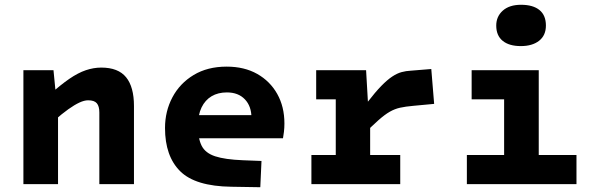

<svg xmlns="http://www.w3.org/2000/svg" viewBox="-20 -771 2496 804"><path d="M204 -477 218 -333H223V0H78V-477ZM207 -266 187 -374Q234 -416 270.5 -441Q307 -466 339.5 -477Q372 -488 404 -488Q475 -488 508 -447.5Q541 -407 541 -327V0H396V-300Q396 -326 385.5 -338.5Q375 -351 349 -351Q333 -351 312.5 -341.5Q292 -332 266 -313.5Q240 -295 207 -266Z M997 -100 1075 -97 1070 13 949 11Q798 9 734.5 -54Q671 -117 671 -235Q671 -305 702 -363.5Q733 -422 791 -457Q849 -492 929 -492Q1003 -492 1057 -461.5Q1111 -431 1141 -377.5Q1171 -324 1171 -254Q1171 -235 1169 -219Q1167 -203 1165 -192H767V-289H1108L1033 -278Q1033 -326 1005.5 -355Q978 -384 930 -384Q893 -384 866 -368Q839 -352 824 -321Q809 -290 809 -245Q809 -191 824.5 -160.5Q840 -130 881 -116.5Q922 -103 997 -100Z M1513 -477 1521 -339H1530V0H1386V-477ZM1497 -203 1518 -342Q1552 -386 1577 -411.5Q1602 -437 1622.5 -450.5Q1643 -464 1661.5 -469Q1680 -474 1700 -475L1786 -482L1798 -336L1712 -328Q1678 -325 1655.5 -320Q1633 -315 1612 -303Q1591 -291 1564.5 -267.5Q1538 -244 1497 -203ZM1304 -477H1467V-355H1304ZM1284 -122H1656V0H1284Z M2091 -477H2236V0H2091ZM1955 -477H2168V-355H1955ZM1935 -122H2394V0H1935ZM2161 -578Q2112 -578 2085 -600Q2058 -622 2058 -664Q2058 -702 2085.5 -726.5Q2113 -751 2162 -751Q2212 -751 2239 -729Q2266 -707 2266 -664Q2266 -622.7 2237.5 -600.3Q2209 -578 2161 -578Z"/></svg>

Font: Intel One Mono Light
Style: Regular
Weight: 300
Monospace: yes
Designer: Fred Shallcrass
Foundry: Frere-Jones Type LLC
Version: Version 1.004